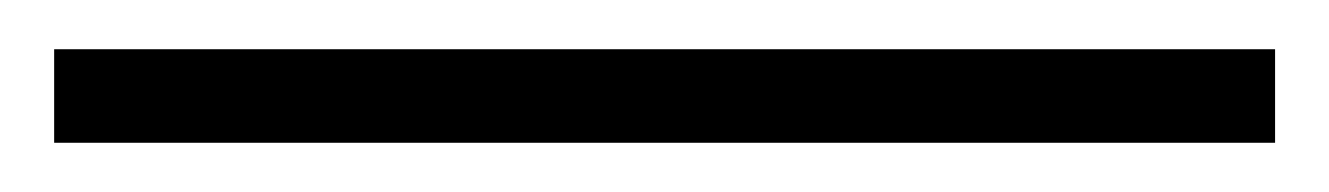

<svg xmlns="http://www.w3.org/2000/svg" viewBox="-20 61 540 78"><path d="M498 119H2V81H498Z"/></svg>

Font: Kaisei Opti
Style: Bold
Weight: 700
Designer: Font-Kai, 金井和夫
Foundry: KAZUO KANAI
Version: Version 5.003